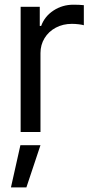

<svg xmlns="http://www.w3.org/2000/svg" viewBox="-20 -559 390 813"><path d="M67.4 -530.3H148.4V-449.2H154.3Q168.9 -489.7 206.5 -514.4Q244.1 -539.1 291 -539.1Q315.4 -539.1 335 -537.1V-452.1Q329.6 -454.1 314.2 -456.1Q298.8 -458 284.2 -458Q246.6 -458 216.3 -441.9Q186 -425.8 168.7 -397.5Q151.4 -369.1 151.4 -334V0H67.4ZM66.4 55.7H151.4L91.8 234.4H26.4Z"/></svg>

Font: Pretendard JP
Style: Regular
Weight: 400
Designer: Base glyphs from Inter by Rasmus Andersson; Hangeul glyphs from Noto Sans CJK(Source Han Sans) by Jang Soo-young and Kan
Foundry: Kil Hyung-jin
Version: Version 1.309